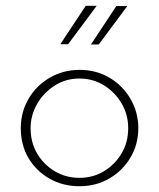

<svg xmlns="http://www.w3.org/2000/svg" viewBox="-20 -638 551 665"><path d="M52 -194Q52 -250 79 -296Q106 -342 152.5 -369Q199 -396 256 -396Q313 -396 359 -369Q405 -342 432 -295.5Q459 -249 459 -194Q459 -138 432 -92.5Q405 -47 359 -20Q313 7 255 7Q198 7 152 -19Q106 -45 79 -90Q52 -135 52 -194ZM86 -194Q86 -145 108.5 -106.5Q131 -68 169.5 -45Q208 -22 255 -22Q302 -22 340 -45Q378 -68 401 -106.5Q424 -145 424 -194Q424 -241 401 -280Q378 -319 340 -342.5Q302 -366 255 -366Q207 -366 168.5 -341Q130 -316 108 -277Q86 -238 86 -194ZM315 -618 216 -485H189L277 -618ZM421 -617 322 -484H295L383 -617Z"/></svg>

Font: Josefin Sans ExtraLight
Style: Regular
Weight: 250
Designer: Santiago Orozco
Foundry: Typemade
Version: Version 2.000